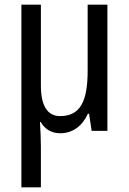

<svg xmlns="http://www.w3.org/2000/svg" viewBox="-20 -557 548 817"><path d="M437 -537H353V-257C353 -130 324 -63 236 -63C181 -63 154 -108 154 -193V-537H71V240H154V66C154 31 152 -5 150 -38H153C171 -7 199 10 237 10C288 10 330 -20 354 -73H359L370 0H437Z"/></svg>

Font: Noto Sans Condensed
Style: Regular
Weight: 400
Width: 3
Designer: Monotype Design Team
Foundry: Monotype Imaging Inc.
Version: Version 2.013